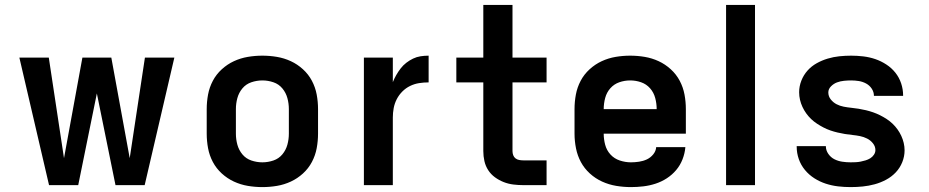

<svg xmlns="http://www.w3.org/2000/svg" viewBox="-20 -755 3790 783"><path d="M180 0 59 -520H179L241 -110L316 -520H434L509 -110L571 -520H691L570 0H451L375 -374L299 0Z M1050 8Q1020 8 990.5 3Q961 -2 934 -14.5Q907 -27 884.5 -47.5Q862 -68 848 -94.5Q834 -121 828.5 -150.5Q823 -180 823 -210V-310Q823 -340 828.5 -369.5Q834 -399 848 -425.5Q862 -452 884.5 -472.5Q907 -493 934 -505.5Q961 -518 990.5 -523Q1020 -528 1050 -528Q1080 -528 1109.5 -523Q1139 -518 1166 -505.5Q1193 -493 1215.5 -472.5Q1238 -452 1252 -425.5Q1266 -399 1271.5 -369.5Q1277 -340 1277 -310V-210Q1277 -180 1271.5 -150.5Q1266 -121 1252 -94.5Q1238 -68 1215.5 -47.5Q1193 -27 1166 -14.5Q1139 -2 1109.5 3Q1080 8 1050 8ZM1050 -93Q1073 -93 1095 -100.5Q1117 -108 1131.5 -125.5Q1146 -143 1152 -165Q1158 -187 1158 -210V-310Q1158 -333 1152 -355Q1146 -377 1131.5 -394.5Q1117 -412 1095 -419.5Q1073 -427 1050 -427Q1027 -427 1005 -419.5Q983 -412 968.5 -394.5Q954 -377 948 -355Q942 -333 942 -310V-210Q942 -187 948 -165Q954 -143 968.5 -125.5Q983 -108 1005 -100.5Q1027 -93 1050 -93Z M1464 0V-520H1582V-420Q1588 -435 1596 -449Q1604 -463 1614 -476Q1624 -489 1637 -499Q1650 -509 1664.5 -516Q1679 -523 1695 -525.5Q1711 -528 1728 -528V-419Q1708 -419 1689 -416Q1670 -413 1652.5 -404.5Q1635 -396 1621 -382Q1607 -368 1598 -350.5Q1589 -333 1585.5 -314Q1582 -295 1582 -276V0Z M2114 0Q2094 0 2073.5 -2.5Q2053 -5 2034 -12.5Q2015 -20 1998.5 -32Q1982 -44 1971 -61Q1960 -78 1955.5 -98Q1951 -118 1951 -139V-419H1841V-520H1951V-735H2070V-520H2209V-419H2070V-139Q2070 -130 2073 -122Q2076 -114 2082.5 -109Q2089 -104 2097.5 -102.5Q2106 -101 2114 -101H2209V0Z M2553 8Q2523 8 2493 3Q2463 -2 2435.5 -14.5Q2408 -27 2385.5 -47.5Q2363 -68 2349 -94Q2335 -120 2329 -150Q2323 -180 2323 -210V-310Q2323 -340 2328.5 -369.5Q2334 -399 2348 -425.5Q2362 -452 2384.5 -472.5Q2407 -493 2434 -505.5Q2461 -518 2490.5 -523Q2520 -528 2550 -528Q2580 -528 2609.5 -523Q2639 -518 2666 -505.5Q2693 -493 2715.5 -472.5Q2738 -452 2752 -425.5Q2766 -399 2771.5 -369.5Q2777 -340 2777 -310V-210H2442Q2442 -187 2448 -164.5Q2454 -142 2469.5 -125Q2485 -108 2507.5 -100.5Q2530 -93 2553 -93Q2569 -93 2586 -95.5Q2603 -98 2618 -105Q2633 -112 2644 -125.5Q2655 -139 2656 -155H2775Q2773 -130 2763.5 -105.5Q2754 -81 2737.5 -61.5Q2721 -42 2699.5 -28Q2678 -14 2653.5 -6Q2629 2 2603.5 5Q2578 8 2553 8ZM2442 -310H2658Q2658 -333 2652 -355.5Q2646 -378 2631 -395Q2616 -412 2594.5 -419.5Q2573 -427 2550 -427Q2527 -427 2505.5 -419.5Q2484 -412 2469 -395Q2454 -378 2448 -355.5Q2442 -333 2442 -310Z M2941 0V-735H3059V0Z M3449 8Q3423 8 3397.5 5Q3372 2 3347.5 -6Q3323 -14 3301 -28Q3279 -42 3262.5 -62Q3246 -82 3237.5 -106.5Q3229 -131 3229 -157V-159H3348V-158Q3348 -142 3358 -127.5Q3368 -113 3383 -105.5Q3398 -98 3415 -95.5Q3432 -93 3449 -93Q3459 -93 3469.5 -93.5Q3480 -94 3490 -96Q3500 -98 3510 -101Q3520 -104 3529 -109.5Q3538 -115 3544 -124Q3550 -133 3550 -143Q3550 -158 3540 -170.5Q3530 -183 3516 -190Q3502 -197 3487 -200Q3472 -203 3456.5 -204.5Q3441 -206 3426 -208.5Q3411 -211 3396 -214.5Q3381 -218 3366.5 -223Q3352 -228 3338.5 -235Q3325 -242 3312 -250.5Q3299 -259 3288 -269.5Q3277 -280 3268 -292.5Q3259 -305 3252.5 -319Q3246 -333 3242.5 -348Q3239 -363 3239 -379Q3239 -403 3248 -426Q3257 -449 3273 -467Q3289 -485 3310.5 -497Q3332 -509 3355.5 -516Q3379 -523 3403 -525.5Q3427 -528 3451 -528Q3476 -528 3501 -525Q3526 -522 3549.5 -514Q3573 -506 3594.5 -492Q3616 -478 3631.5 -458.5Q3647 -439 3655 -415Q3663 -391 3663 -366V-364H3544Q3544 -380 3535 -393.5Q3526 -407 3512 -414.5Q3498 -422 3482.5 -424.5Q3467 -427 3451 -427Q3437 -427 3422 -425.5Q3407 -424 3393.5 -419Q3380 -414 3369 -403Q3358 -392 3358 -378Q3358 -362 3368 -349.5Q3378 -337 3391.5 -330Q3405 -323 3420.5 -320Q3436 -317 3451 -315.5Q3466 -314 3481.5 -311.5Q3497 -309 3511.5 -305.5Q3526 -302 3540.5 -297Q3555 -292 3569 -285Q3583 -278 3596 -269.5Q3609 -261 3620 -250.5Q3631 -240 3640 -227.5Q3649 -215 3655.5 -201Q3662 -187 3665.5 -172Q3669 -157 3669 -142Q3669 -117 3659.5 -93.5Q3650 -70 3633 -52Q3616 -34 3593.5 -22Q3571 -10 3547 -3.5Q3523 3 3498.5 5.5Q3474 8 3449 8Z"/></svg>

Font: Iosevka Aile
Style: Bold
Weight: 700
Designer: Belleve Invis
Foundry: Belleve Invis
Version: Version 28.0.1; ttfautohint (v1.8.4)